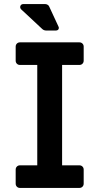

<svg xmlns="http://www.w3.org/2000/svg" viewBox="-20 -923 490 943"><path d="M57 -21V-90Q57 -99 63 -105Q69 -111 78 -111H163V-604H78Q69 -604 63 -610Q57 -616 57 -625V-694Q57 -703 63 -709Q69 -715 78 -715H370Q379 -715 385 -709Q391 -703 391 -694V-625Q391 -616 385 -610Q379 -604 370 -604H285V-111H370Q379 -111 385 -105Q391 -99 391 -90V-21Q391 -12 385 -6Q379 0 370 0H78Q69 0 63 -6Q57 -12 57 -21ZM187 -781 84 -877Q79 -882 79 -888Q79 -894 83 -898.5Q87 -903 94 -903H202Q208 -903 214 -899.5Q220 -896 222 -890L267 -793Q269 -789 269 -786Q269 -780 265 -776.5Q261 -773 254 -773H208Q195 -773 187 -781Z"/></svg>

Font: Miriam Libre
Style: Bold
Weight: 700
Designer: Michal Sahar
Foundry: Hagilda
Version: Version 1.001